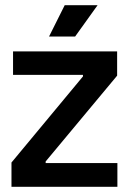

<svg xmlns="http://www.w3.org/2000/svg" viewBox="-20 -716 494 736"><path d="M24 0V-93L298 -423V-429H30V-519H429V-426L155 -97V-91H430V0ZM268 -576H168L228 -696H354Z"/></svg>

Font: Bricolage Grotesque 48pt Medium
Style: Regular
Weight: 500
Designer: Mathieu Triay
Foundry: Atelier Triay
Version: Version 1.000; ttfautohint (v1.8.4.7-5d5b);gftools[0.9.32]